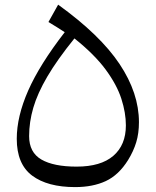

<svg xmlns="http://www.w3.org/2000/svg" viewBox="-20 -780 658 811"><path d="M566.9 -263.7Q566.9 -216.8 555.4 -179Q543.9 -141.1 521 -104Q481.4 -40.5 426.8 -15.1Q372.1 10.3 297.4 10.3Q180.7 10.3 115.7 -38.3Q50.8 -86.9 50.8 -193.8Q50.8 -287.6 99.1 -397.5Q147.5 -507.3 253.4 -644Q236.8 -654.8 220.7 -665Q204.6 -675.3 184.6 -687L225.6 -760.3Q403.3 -632.3 485.1 -509.5Q566.9 -386.7 566.9 -263.7ZM294.4 -617.7Q221.7 -527.8 179.9 -456.5Q138.2 -385.3 120.6 -324.7Q103 -264.2 103 -205.1Q103 -136.2 154.8 -106.2Q206.5 -76.2 303.7 -76.2Q405.8 -76.2 458.7 -121.8Q511.7 -167.5 511.7 -250.5Q511.7 -303.2 492.7 -362.5Q473.6 -421.9 426.3 -486.1Q378.9 -550.3 294.4 -617.7Z"/></svg>

Font: Pinar Regular
Style: Regular
Weight: 400
Designer: Amin Abedi
Version: Version 3.000